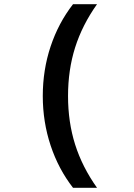

<svg xmlns="http://www.w3.org/2000/svg" viewBox="-20 -790 640 920"><path d="M330 110Q260 20 222.5 -93Q185 -206 185 -330Q185 -455 222.5 -567.5Q260 -680 330 -770H445Q374 -670 340 -562.5Q306 -455 306 -330Q306 -205 340 -97.5Q374 10 445 110Z"/></svg>

Font: M PLUS Code Latin Expanded SemiBold
Style: Regular
Weight: 600
Width: 7
Designer: Coji Morishita
Foundry: UNDERFOREST DESIGN
Version: Version 1.002; ttfautohint (v1.8.3)